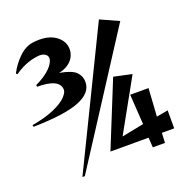

<svg xmlns="http://www.w3.org/2000/svg" viewBox="-144 -950 1099 1112"><g transform="rotate(-20 406.0 -394.5)"><path d="M579 -803 692 -752 192 22H177ZM249 -489Q249 -559 109 -559L108 -570Q155 -592 186.5 -618.5Q218 -645 229 -672Q233 -680 233 -690Q233 -706 219.5 -715.5Q206 -725 183 -725Q178 -725 164 -723Q126 -717 94 -703.5Q62 -690 27 -666L20 -673Q45 -722 86 -762Q127 -802 173 -808Q194 -811 213 -811Q281 -811 321 -778.5Q361 -746 361 -699Q361 -679 352 -658Q341 -633 315.5 -615Q290 -597 256 -591Q332 -577 357 -551.5Q382 -526 382 -490Q382 -423 294.5 -387.5Q207 -352 11 -348L8 -359Q93 -374 147 -398Q201 -422 225 -447Q249 -472 249 -489ZM543 -463 654 -439 476 -119 612 -146 600 -331H713L702 -159L773 -172V-61H697L694 0H619L615 -61H380Z"/></g></svg>

Font: Tiejili SC
Style: Regular
Weight: 400
Designer: Buernia
Foundry: Ershou Xiaoxi Press
Version: Version 1.100